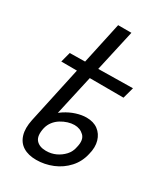

<svg xmlns="http://www.w3.org/2000/svg" viewBox="-181 -789 759 878"><g transform="rotate(30 198.5 -350.5)"><path d="M159 10Q117 10 89.5 -7Q62 -24 52 -57.5Q42 -91 52 -138L176 -711H246L117 -133Q107 -88 124.5 -68Q142 -48 177 -48Q205 -48 228.5 -59Q252 -70 269.5 -89Q287 -108 292 -136Q302 -177 282 -196.5Q262 -216 232 -216Q216 -216 198 -210.5Q180 -205 163 -194.5Q146 -184 134 -168.5Q122 -153 117 -133H74Q85 -167 106 -193.5Q127 -220 154 -237.5Q181 -255 209.5 -264Q238 -273 263 -273Q300 -273 324 -255Q348 -237 357 -206Q366 -175 356 -136Q346 -90 316 -57Q286 -24 244.5 -7Q203 10 159 10ZM363 -436 34 -437 48 -490 379 -495Z"/></g></svg>

Font: Ysabeau Infant Medium
Style: Italic
Weight: 500
Italic angle: -12°
Designer: Christian Thalmann (Catharsis Fonts)
Version: Version 2.001;gftools[0.9.30]; featfreeze: ss01,ss02,lnum